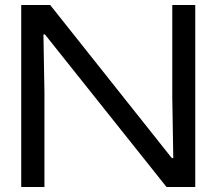

<svg xmlns="http://www.w3.org/2000/svg" viewBox="-20 -749 867 769"><path d="M65 0V-729H181L668 -116H674L670 -360V-729H762V0H647L160 -611H154L158 -376V0Z"/></svg>

Font: Mona Sans Expanded
Style: Regular
Weight: 400
Width: 7
Designer: Deni Anggara
Foundry: GitHub
Version: Version 2.000